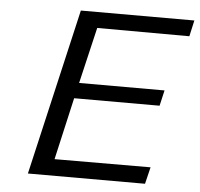

<svg xmlns="http://www.w3.org/2000/svg" viewBox="-50 -745 829 797"><g transform="rotate(5 364.0 -346.5)"><path d="M95 0 255 -693H728L713 -626L329 -627L274 -393H630L615 -328H259L200 -69L600 -70L583 0Z"/></g></svg>

Font: Coval
Style: Light Italic
Weight: 300
Foundry: Context Ltd
Version: Version 001.000